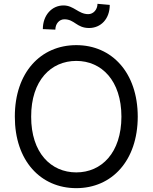

<svg xmlns="http://www.w3.org/2000/svg" viewBox="-20 -973 797 1003"><path d="M269.2 -818.2C269.2 -848 289.1 -872.2 316.1 -872.2C370 -872.2 380 -826.7 445.3 -826.7C506.4 -826.7 553.3 -873.6 553.3 -947.4L489.3 -953.1C489.3 -923.3 468 -899.1 441.1 -899.1C389.9 -899.1 365.8 -944.6 311.8 -944.6C250.7 -944.6 203.8 -893.5 203.8 -821ZM699.6 -363.6C699.2 -593.8 564.3 -737.2 378.6 -737.2C192.1 -737.2 57.2 -593.8 57.5 -363.6C57.2 -133.5 192.1 9.9 378.6 9.9C564.3 9.9 699.2 -133.5 699.6 -363.6ZM614.3 -363.6C614 -174.7 510.3 -72.4 378.6 -72.4C246.1 -72.4 142.4 -174.7 142.8 -363.6C142.4 -552.6 246.1 -654.8 378.6 -654.8C510.3 -654.8 614 -552.6 614.3 -363.6Z"/></svg>

Font: Riot Sans 2.0
Style: Regular
Weight: 400
Designer: Rasmus Andersson
Foundry: rsms
Version: Version 3.006;hotconv 1.0.109;makeotfexe 2.5.65596